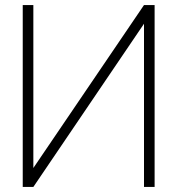

<svg xmlns="http://www.w3.org/2000/svg" viewBox="-20 -740 702 760"><path d="M550 0H592V-720H550L112 -75V-720H70V0H112L550 -646Z"/></svg>

Font: Manrope Variable Light
Style: Regular
Weight: 200
Designer: Mikhail Sharanda
Foundry: Mikhail Sharanda
Version: Version 4.505